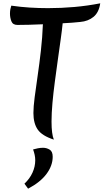

<svg xmlns="http://www.w3.org/2000/svg" viewBox="-20 -809 623 1155"><path d="M40 -727Q40 -742 42.5 -754.5Q45 -767 48 -775Q103 -767 158.5 -763.5Q214 -760 269 -760Q349 -760 427.5 -767Q506 -774 583 -789Q575 -734 542.5 -707.5Q510 -681 463 -677Q441 -675 414 -672.5Q387 -670 357 -669Q353 -628 345 -571.5Q337 -515 328 -450Q319 -385 310 -318Q301 -251 295.5 -189Q290 -127 290 -78Q290 -2 304 31Q233 8 207 -29.5Q181 -67 181 -129Q181 -166 188.5 -224Q196 -282 206.5 -353.5Q217 -425 226 -504.5Q235 -584 238 -663Q194 -661 154 -660Q114 -659 85 -659Q57 -659 48.5 -681Q40 -703 40 -727ZM179 90Q192 86 208 83Q224 80 239 80Q260 80 278.5 91Q297 102 297 134Q297 187 260 237Q223 287 149 326L127 296Q159 266 175.5 229.5Q192 193 192 155Q192 139 188.5 122.5Q185 106 179 90Z"/></svg>

Font: Merienda Medium
Style: Regular
Weight: 500
Designer: Eduardo Rodriguez Tunni
Foundry: Eduardo Rodriguez Tunni
Version: Version 2.001; ttfautohint (v1.8.4.7-5d5b)